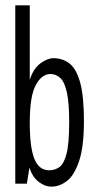

<svg xmlns="http://www.w3.org/2000/svg" viewBox="-20 -685 353 716"><path d="M172 11Q147 11 123.5 -7.5Q100 -26 90 -60L80 0H37V-665H91V-387Q104 -429 130.5 -448.5Q157 -468 179 -468Q214 -468 239.5 -448Q265 -428 279 -377Q293 -326 293 -233Q293 -138 275 -84.5Q257 -31 229.5 -10Q202 11 172 11ZM164 -50Q184 -50 201 -61.5Q218 -73 228 -111Q238 -149 238 -229Q238 -301 229.5 -340Q221 -379 205 -394Q189 -409 168 -409Q136 -409 113.5 -368Q91 -327 91 -227Q91 -136 108 -93Q125 -50 164 -50Z"/></svg>

Font: Inconsolata ExtraCondensed Thin
Style: Regular
Weight: 100
Width: 2
Monospace: yes
Designer: Raph Levien, Cyreal, Brenton Simpson
Foundry: Raph Levien, Cyreal, Google
Version: Version 3.100; ttfautohint (v1.8.4.7-5d5b)